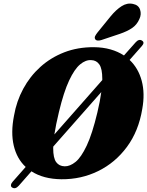

<svg xmlns="http://www.w3.org/2000/svg" viewBox="-20 -972 808 1054"><path d="M47 57.5Q39.5 53.5 40.2 44.2Q41 35 49.5 25.5L121 -55.5Q72.5 -100.5 55.5 -172.5Q38.5 -244.5 57 -337.5Q70.5 -416 107.5 -484.5Q144.5 -553 201.5 -604.5Q258.5 -656 332.8 -684.8Q407 -713.5 495.5 -713Q545 -712.5 586.5 -700.8Q628 -689 660.5 -667.5L724 -739Q742 -759.5 759 -749.5Q776.5 -739 758.5 -719L691.5 -643Q739.5 -597.5 758 -528.2Q776.5 -459 761 -374Q741 -252.5 677 -165.8Q613 -79 519.2 -33Q425.5 13 317 12Q218.5 11 152.5 -31.5L83.5 47Q64.5 68.5 47 57.5ZM303.5 -357Q286.5 -286.5 278.5 -234L541.5 -532.5Q542 -536 541.5 -539.5Q541.5 -594 525.8 -617.5Q510 -641 481 -642Q450.5 -644 419.8 -618.5Q389 -593 359.5 -530.2Q330 -467.5 303.5 -357ZM335.5 -59Q364 -58.5 394.8 -83.2Q425.5 -108 456 -172.5Q486.5 -237 514.5 -354.5Q529.5 -417.5 536 -466.5L272.5 -167.5Q272 -163 272 -158.5Q272 -104 288.5 -81.8Q305 -59.5 335.5 -59ZM587 -882Q617 -918.5 647.5 -938Q678 -957.5 710 -950.5Q740.5 -944.5 749 -918.8Q757.5 -893 745 -867Q731.5 -836 705 -818Q678.5 -800 637.5 -786L537.5 -752.5Q526.5 -748.5 516 -749.5Q505.5 -750.5 502 -758Q498 -766 502.8 -775Q507.5 -784 515.5 -794Z"/></svg>

Font: Fraunces 72pt Soft Black
Style: Italic
Weight: 900
Italic angle: -16°
Version: Version 1.000;[b76b70a41]